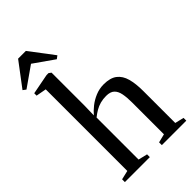

<svg xmlns="http://www.w3.org/2000/svg" viewBox="-336 -1107 1199 1199"><g transform="rotate(-45 263.5 -508.0)"><path d="M70.5 -38.5V-759L2.5 -771.5V-792.5L137.5 -818.5H154.5L170 -807V-514L168 -431.5Q186 -453 213.2 -474.8Q240.5 -496.5 275.2 -511Q310 -525.5 348.5 -525.5Q406 -525.5 437.5 -501.2Q469 -477 481.5 -431.5Q494 -386 494 -321V-38.5L553 -24.5V0H337V-24.5L394 -38.5V-319Q394 -364 387.8 -396.5Q381.5 -429 363.2 -446.2Q345 -463.5 308 -463.5Q280 -463.5 256 -457Q232 -450.5 211.2 -438.2Q190.5 -426 170.5 -410V-39L231 -24.5V0H10.5V-24.5ZM-15.5 -843 -35.5 -858 84 -1016.5H152.5L272.5 -858L252.5 -843L118.5 -937Z"/></g></svg>

Font: Merriweather 120pt
Style: Regular
Weight: 400
Version: Version 2.100